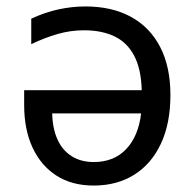

<svg xmlns="http://www.w3.org/2000/svg" viewBox="-20 -566 603 596"><path d="M245 -546Q327 -546 386 -514Q445 -482 477 -420.5Q509 -359 509 -271Q509 -183 479.5 -120Q450 -57 396.5 -23.5Q343 10 271 10Q203 10 155 -21Q107 -52 81 -108Q55 -164 55 -240V-286H420Q418 -353 396 -394Q374 -435 334.5 -453.5Q295 -472 241 -472Q199 -472 159 -460.5Q119 -449 77 -429V-508Q120 -528 162 -537Q204 -546 245 -546ZM142 -214Q143 -168 158 -134Q173 -100 202 -81.5Q231 -63 271 -63Q334 -63 372 -103.5Q410 -144 418 -214Z"/></svg>

Font: Noto Sans Mono SemiCondensed
Style: Regular
Weight: 400
Width: 4
Designer: Monotype Design Team
Foundry: Monotype Imaging Inc.
Version: Version 2.010